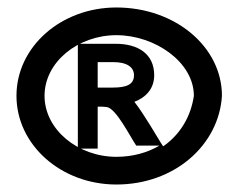

<svg xmlns="http://www.w3.org/2000/svg" viewBox="-20 -482 634 513"><path d="M24 -226C24 -95 143 11 291 11C447 11 565 -95 573 -226C573 -357 448 -462 291 -462C143 -462 24 -357 24 -226ZM99 -226C99 -316 188 -388 291 -388C394 -388 498 -316 498 -226C490 -171 462 -123 416 -91L410 -100C403 -111 363 -180 339 -210C366 -220 392 -242 392 -281C392 -338 349 -365 289 -365H188V-85H241V-197H245C253 -197 260 -197 265 -196C290 -193 327 -118 344 -93H406C374 -74 334 -63 291 -63C188 -63 99 -136 99 -226ZM241 -248V-316H283C317 -316 338 -304 338 -281C338 -256 318 -248 281 -248Z"/></svg>

Font: Charger Sport
Style: BdExt
Weight: 700
Designer: Jasper
Foundry: Cannot Into Space Fonts
Version: Version 1.1